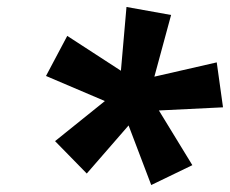

<svg xmlns="http://www.w3.org/2000/svg" viewBox="-20 -728 660 551"><path d="M343 -708 471 -685 423 -508 602 -549 620 -420 436 -411 532 -254 414 -197 349 -368 229 -230 138 -323 281 -438 112 -510 173 -625 327 -525Z"/></svg>

Font: Overused Grotesk Black
Style: Italic
Weight: 900
Italic angle: -10°
Version: Version 0.003